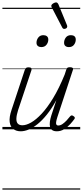

<svg xmlns="http://www.w3.org/2000/svg" viewBox="-20 -1074 686 1594"><path d="M152 16Q116 16 91 -2.5Q66 -21 60.5 -60.5Q55 -100 76 -162L186 -494Q191 -506 197 -510.5Q203 -515 217 -515Q233 -515 239 -509Q245 -503 241 -491L130 -159Q117 -118 116 -90Q115 -62 127.5 -48Q140 -34 166 -34Q198 -34 238.5 -57Q279 -80 325.5 -129.5Q372 -179 421 -259.5Q470 -340 517 -455L530 -495Q534 -508 540.5 -512Q547 -516 561 -516Q576 -516 583 -510.5Q590 -505 585 -493L456 -101Q448 -76 446 -61Q444 -46 448.5 -39Q453 -32 463 -32Q481 -32 498.5 -44Q516 -56 532.5 -73.5Q549 -91 562 -108Q569 -116 575.5 -116Q582 -116 590 -110Q600 -104 601 -97.5Q602 -91 597 -85Q585 -68 563.5 -44Q542 -20 513.5 -2Q485 16 452 16Q428 16 414 6.5Q400 -3 395.5 -20.5Q391 -38 394 -62.5Q397 -87 406 -115L448 -243Q409 -172 369 -122.5Q329 -73 290.5 -42.5Q252 -12 217 2Q182 16 152 16ZM323 -683Q306 -683 294.5 -692Q283 -701 283 -719Q283 -743 298 -762.5Q313 -782 340 -782Q358 -782 369.5 -773Q381 -764 381 -745Q381 -722 366 -702.5Q351 -683 323 -683ZM552 -683Q534 -683 523 -692Q512 -701 512 -719Q512 -743 526.5 -762.5Q541 -782 569 -782Q587 -782 598 -773Q609 -764 609 -745Q609 -722 594.5 -702.5Q580 -683 552 -683ZM513 -834Q509 -834 505 -836Q501 -838 497 -845L409 -1014Q407 -1018 406.5 -1021Q406 -1024 406 -1028Q408 -1035 414.5 -1040.5Q421 -1046 430 -1050Q439 -1054 446 -1054Q457 -1054 465 -1038L536 -865Q538 -861 538 -858Q538 -855 538 -852Q537 -843 529 -838.5Q521 -834 513 -834ZM0 490H646V500H0ZM0 -20H646V0H0ZM0 -505H646V-500H0ZM0 -1010H646V-1000H0Z"/></svg>

Font: Playwrite NZ Guides
Style: Regular
Weight: 400
Designer: Veronika Burian, José Scaglione
Foundry: TypeTogether
Version: Version 1.003